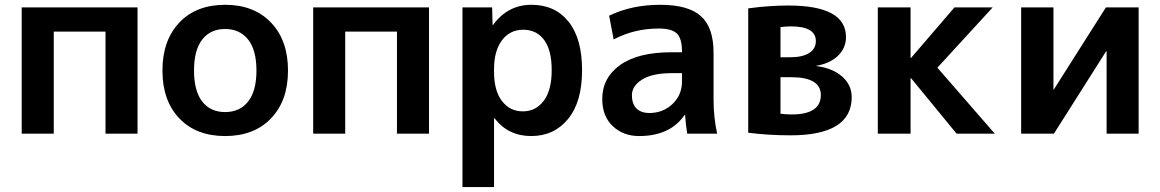

<svg xmlns="http://www.w3.org/2000/svg" viewBox="-20 -550 4773 790"><path d="M69.3 0V-519.5H545.9V0H414.1V-419.9H201.2V0Z M717.8 -63Q648.4 -135.7 648.4 -259.8Q648.4 -383.8 717.8 -457Q787.1 -530.3 906.2 -530.3Q1025.4 -530.3 1095.2 -457Q1165 -383.8 1165 -259.8Q1165 -135.7 1095.2 -63Q1025.4 9.8 906.2 9.8Q787.1 9.8 717.8 -63ZM812 -387.2Q778.3 -343.8 778.3 -259.8Q778.3 -175.8 812 -132.3Q845.7 -88.9 906.2 -88.9Q966.8 -88.9 1001 -132.3Q1035.2 -175.8 1035.2 -259.8Q1035.2 -343.8 1001 -387.2Q966.8 -430.7 906.2 -430.7Q845.7 -430.7 812 -387.2Z M1268.6 0V-519.5H1745.1V0H1613.3V-419.9H1400.4V0Z M1882.8 219.7V-519.5H2004.9L2006.8 -447.3H2008.8Q2069.3 -530.3 2166.5 -530.3Q2263.7 -530.3 2319.3 -460.9Q2375 -391.6 2375 -261.2Q2375 -130.9 2317.4 -60.5Q2259.8 9.8 2165.5 9.8Q2071.3 9.8 2014.6 -63.5H2012.7V219.7ZM2012.7 -254.9Q2012.7 -176.8 2045.4 -134.3Q2078.1 -91.8 2131.3 -91.8Q2184.6 -91.8 2217.3 -135.3Q2250 -178.7 2250 -261.2Q2250 -343.8 2218.8 -385.7Q2187.5 -427.7 2132.8 -427.7Q2078.1 -427.7 2045.4 -384.3Q2012.7 -340.8 2012.7 -264.6Z M2458 -142.6Q2458 -229.5 2531.2 -282.2Q2604.5 -335 2743.2 -335H2786.1V-337.9Q2786.1 -391.6 2765.1 -412.1Q2744.1 -432.6 2690.4 -432.6Q2589.8 -432.6 2504.9 -387.7L2486.3 -485.4Q2579.1 -530.3 2695.8 -530.3Q2812.5 -530.3 2864.3 -483.4Q2916 -436.5 2916 -333V-139.6Q2916 -68.4 2930.7 0H2807.6Q2801.8 -34.2 2798.8 -77.1H2796.9Q2737.3 9.8 2609.4 9.8Q2544.9 9.8 2501.5 -30.8Q2458 -71.3 2458 -142.6ZM2651.4 -85Q2708 -85 2747.1 -122.1Q2786.1 -159.2 2786.1 -214.8V-249H2743.2Q2664.1 -249 2622.1 -222.7Q2580.1 -196.3 2580.1 -158.7Q2580.1 -121.1 2599.6 -103Q2619.1 -85 2651.4 -85Z M3058.6 -3.9V-515.6Q3145.5 -527.3 3223.6 -527.3Q3460.9 -527.3 3460.9 -397.5Q3460.9 -352.5 3428.2 -320.8Q3395.5 -289.1 3338.9 -279.3V-278.3Q3406.2 -269.5 3445.3 -234.9Q3484.4 -200.2 3484.4 -150.4Q3484.4 6.8 3232.4 6.8Q3142.6 6.8 3058.6 -3.9ZM3191.4 -82Q3213.9 -79.1 3237.3 -79.1Q3357.4 -79.1 3357.4 -159.2Q3357.4 -232.4 3234.4 -232.4H3191.4ZM3191.4 -314.5H3232.4Q3282.2 -314.5 3309.6 -332Q3336.9 -349.6 3336.9 -380.9Q3336.9 -441.4 3234.4 -441.4Q3211.9 -441.4 3191.4 -438.5Z M3591.8 0V-519.5H3726.6V-311.5H3728.5L3907.2 -519.5H4064.5L3836.9 -271.5L4073.2 0H3916L3728.5 -228.5H3726.6V0Z M4181.6 0V-519.5H4314.5V-180.7H4315.4L4530.3 -519.5H4665V0H4533.2V-338.9H4531.2L4316.4 0Z"/></svg>

Font: GenEi M Gothic v2 Bold
Style: Regular
Weight: 700
Version: Version 2.0